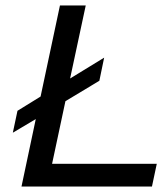

<svg xmlns="http://www.w3.org/2000/svg" viewBox="-20 -682 596 702"><path d="M535.6 0H58.6L110.8 -246.6L26.9 -196.8L43.9 -276.9L128.4 -329.1L199.2 -662.1H293.5L236.3 -395L360.8 -471.2L343.3 -386.7L219.2 -312L170.4 -83H553.2Z"/></svg>

Font: PT Astra Sans
Style: Italic
Weight: 400
Italic angle: -16°
Designer: A.Korolkova, I. Chaeva
Foundry: ParaType Ltd
Version: Version 1.001; ttfautohint (v1.6)